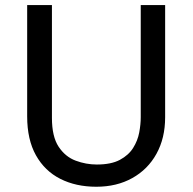

<svg xmlns="http://www.w3.org/2000/svg" viewBox="-20 -709 744 742"><path d="M352.1 12.7Q273.4 12.7 213.1 -17.8Q152.8 -48.3 118.9 -108.9Q85 -169.4 85 -259.3V-689.5H180.7V-253.4Q180.7 -181.2 206.5 -142.1Q232.4 -103 272.5 -88.1Q312.5 -73.2 354 -73.2Q409.7 -73.2 443.4 -91.3Q477.1 -109.4 494.6 -137.5Q512.2 -165.5 518.1 -197.3Q523.9 -229 523.9 -255.9V-689.5H618.2V-255.9Q618.2 -175.3 584.7 -114.7Q551.3 -54.2 491.2 -20.8Q431.2 12.7 352.1 12.7Z"/></svg>

Font: Shanti
Style: Regular
Weight: 400
Designer: Vernon Adams
Foundry: Vernon Adams
Version: Version 1.100; ttfautohint (v1.8.4)